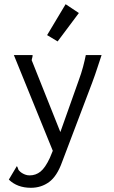

<svg xmlns="http://www.w3.org/2000/svg" viewBox="-20 -719 540 913"><path d="M59 -425 46 -457H135Q135 -449 133 -443.5Q131 -438 131 -433Q131 -429 133 -427L267 -91L354 -336Q367 -371 375 -401.5Q383 -432 388 -457H463Q454 -431 443.5 -398Q433 -365 418 -325L294 2L275 52Q251 119 213.5 146.5Q176 174 127 174Q62 174 22 135L60 71Q63 74 65 80.5Q67 87 68 89Q68 89 72 93.5Q76 98 82.5 102.5Q89 107 99 111Q109 115 121 115Q150 115 172.5 97Q195 79 217 32L231 -2ZM292 -699 355 -657 254 -522 204 -552Z"/></svg>

Font: Inconsolata
Style: Regular
Weight: 400
Designer: Raph Levien, Kirill Tkachev
Foundry: Cyreal
Version: Version 1.013